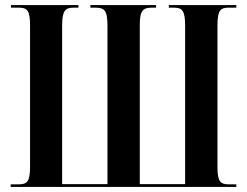

<svg xmlns="http://www.w3.org/2000/svg" viewBox="-20 -734 970 754"><path d="M22 0H908V-10H880C846 -10 834 -20 834 -78V-633C834 -694 845 -704 880 -704H908V-714H643V-704H661C695 -704 707 -694 707 -633V-11H529V-638C529 -696 544 -704 579 -704H593V-714H335V-704H352C390 -704 402 -695 402 -632V-11H224V-633C224 -694 237 -704 271 -704H288V-714H23V-704H52C87 -704 98 -694 98 -633V-78C98 -20 86 -10 52 -10H22Z"/></svg>

Font: Noto Serif Display ExtraCondensed
Style: Bold
Weight: 700
Width: 2
Designer: Monotype Design Team
Foundry: Monotype Imaging Inc.
Version: Version 2.009